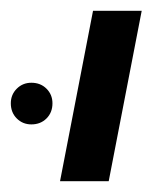

<svg xmlns="http://www.w3.org/2000/svg" viewBox="-21 -619 301 355"><path d="M151 -599H241L180 -284H90ZM-1 -428Q-1 -444 10 -455Q21 -466 37 -466Q54 -466 65 -455Q76 -444 76 -428Q76 -411 65 -400Q54 -389 37 -389Q21 -389 10 -400Q-1 -411 -1 -428Z"/></svg>

Font: Libra Sans Modern
Style: Italic
Weight: 400
Italic angle: -12°
Foundry: Stefan Peev, Context Ltd
Version: Version 1.000